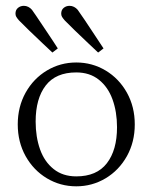

<svg xmlns="http://www.w3.org/2000/svg" viewBox="-20 -644 537 676"><path d="M42.5 -206Q42.5 -268 70.2 -317.8Q98 -367.5 145.2 -395.8Q192.5 -424 248.5 -424Q304.5 -424 351.8 -395.8Q399 -367.5 426.8 -317.8Q454.5 -268 454.5 -206Q454.5 -144 426.8 -94.2Q399 -44.5 351.8 -16.2Q304.5 12 248.5 12Q192.5 12 145.2 -16.2Q98 -44.5 70.2 -94.2Q42.5 -144 42.5 -206ZM392 -196Q392 -250 376.2 -293.8Q360.5 -337.5 328.2 -363.2Q296 -389 248.5 -389Q176.5 -389 141 -343Q105.5 -297 105.5 -216Q105.5 -162 121 -118.2Q136.5 -74.5 168.8 -48.8Q201 -23 248.5 -23Q320.5 -23 356.2 -69.2Q392 -115.5 392 -196ZM130.5 -491Q104.5 -515.5 81.5 -537.8Q58.5 -560 47 -572Q40.5 -579.5 37.5 -584.5Q34.5 -589.5 34.5 -596Q34.5 -609 43.2 -616.2Q52 -623.5 64 -623.5Q72 -623.5 79.5 -619.8Q87 -616 92.5 -609.5Q97 -604 145 -532Q158 -513 168 -497.5Q178 -482 183.5 -473.5L164.5 -459ZM291.5 -491Q265.5 -515.5 242.5 -537.8Q219.5 -560 208 -572Q201.5 -579.5 198.5 -584.5Q195.5 -589.5 195.5 -596Q195.5 -609 204.2 -616.2Q213 -623.5 225 -623.5Q233 -623.5 240.5 -619.8Q248 -616 253.5 -609.5Q261.5 -598.5 278 -574Q294.5 -549.5 313.5 -520.5Q329 -497 344.5 -473.5L325.5 -459Z"/></svg>

Font: Didactic
Style: Regular
Weight: 400
Designer: Tyler Finck
Foundry: Etcetera Type Co
Version: Version 3.007;FEAKit 1.0